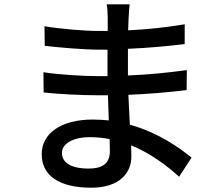

<svg xmlns="http://www.w3.org/2000/svg" viewBox="-20 -820 1040 893"><path d="M490 -173 491 -117C491 -53 448 -36 392 -36C306 -36 268 -66 268 -109C268 -149 314 -182 399 -182C430 -182 461 -179 490 -173ZM182 -484 183 -390C252 -382 363 -377 427 -377H482L486 -260C462 -262 438 -264 412 -264C263 -264 174 -199 174 -103C174 -3 255 53 405 53C536 53 591 -16 591 -92L590 -144C680 -107 756 -50 813 2L871 -87C813 -134 714 -204 584 -240L577 -379C673 -383 756 -390 848 -401L849 -494C762 -482 674 -473 575 -469V-593C672 -597 765 -606 839 -615V-707C750 -692 662 -683 576 -679L578 -732C579 -760 581 -782 583 -800H476C480 -784 481 -754 481 -737V-676H438C374 -676 254 -686 187 -698L188 -607C253 -599 373 -589 439 -589H480V-466H429C368 -466 250 -473 182 -484Z"/></svg>

Font: Noto Sans CJK HK Medium
Style: Regular
Weight: 500
Designer: Ryoko NISHIZUKA 西塚涼子 (kana, bopomofo & ideographs); Paul D. Hunt (Latin, Greek & Cyrillic); Sandoll Communications 산돌커뮤니
Foundry: Adobe
Version: Version 2.004;hotconv 1.0.118;makeotfexe 2.5.65603